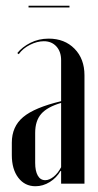

<svg xmlns="http://www.w3.org/2000/svg" viewBox="-20 -637 339 666"><path d="M21 -142Q21 -198 60.5 -231Q100 -264 192 -286V-428Q192 -458 175.5 -476Q159 -494 132 -494Q109 -494 84 -481.5Q59 -469 45 -449L40 -453Q57 -474 85.5 -488.5Q114 -503 149 -503Q204 -503 238.5 -468Q273 -433 273 -376V0H192V-44H190Q176 -20 152.5 -5.5Q129 9 103 9Q66 9 43.5 -20.5Q21 -50 21 -99ZM137 -12Q151 -12 166 -24Q181 -36 192 -57V-280Q144 -266 123 -242Q102 -218 102 -176V-72Q102 -44 111 -28Q120 -12 137 -12ZM221 -611H79V-617H221Z"/></svg>

Font: Moniqa SemBd Narrow Display
Style: Regular
Weight: 600
Width: 4
Designer: Rajesh Rajput
Foundry: Rajesh Rajput
Version: Version 1.000